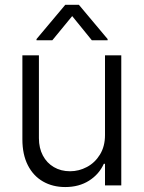

<svg xmlns="http://www.w3.org/2000/svg" viewBox="-20 -756 586 783"><path d="M408.2 -530.3H474.6V0H408.2V-87.9H403.3Q384.3 -45.4 343.3 -19.3Q302.2 6.8 246.1 6.8Q194.8 6.8 155.3 -15.9Q115.7 -38.6 93.5 -82.3Q71.3 -126 71.3 -187.5V-530.3H138.7V-192.4Q138.7 -152.3 154.8 -121.8Q170.9 -91.3 199.7 -74.5Q228.5 -57.6 265.6 -57.6Q301.8 -57.6 334.5 -75Q367.2 -92.3 387.7 -125.7Q408.2 -159.2 408.2 -205.1ZM274.4 -690.4 193.4 -591.8H128.9V-596.7L246.1 -736.3H301.8L418.9 -596.7V-591.8H354.5Z"/></svg>

Font: Pretendard Light
Style: Regular
Weight: 300
Designer: Base glyphs from Inter by Rasmus Andersson; Hangeul glyphs from Noto Sans CJK(Source Han Sans) by Jang Soo-young and Kan
Foundry: Kil Hyung-jin
Version: Version 1.309